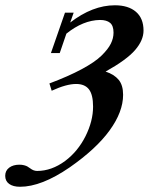

<svg xmlns="http://www.w3.org/2000/svg" viewBox="-162 -445 569 734"><path d="M32.7 -242.2 86.4 -396.5H119.6L106.4 -358.9Q191.9 -424.8 277.3 -424.8Q328.6 -424.8 357.7 -399.9Q386.7 -375 386.7 -328.1Q386.7 -291 354.5 -253.7Q322.3 -216.3 241.7 -171.4Q274.4 -160.6 291.5 -140.1Q308.6 -119.6 308.6 -82.5Q308.6 -17.6 257.3 53.2Q206.1 124 104.5 194.8Q-3.4 269 -85.4 269Q-111.8 269 -127 258.1Q-142.1 247.1 -142.1 227.1Q-142.1 207.5 -127 196Q-111.8 184.6 -87.9 184.6Q-77.6 184.6 -69.6 186.8Q-61.5 189 -57.4 191.4Q-53.2 193.8 -46.4 198.7Q-33.7 208.5 -20 208.5Q35.2 208.5 86.9 170.4Q135.7 133.8 164.8 75.9Q193.8 18.1 193.8 -37.6Q193.8 -83 178 -103.5Q162.1 -124 128.9 -124Q91.8 -124 35.6 -98.1L26.9 -126Q99.6 -153.3 150.1 -180.4Q200.7 -207.5 226.1 -232.4Q251.5 -257.3 261.7 -278.1Q272 -298.8 272 -320.3Q272 -346.7 258.8 -357.7Q245.6 -368.7 220.2 -368.7Q155.8 -367.7 91.8 -316.4L66.4 -242.2Z"/></svg>

Font: Elstob 18pt
Style: Bold Italic
Weight: 700
Italic angle: -20°
Designer: Peter S. Baker
Version: Version 1.015